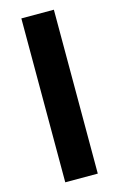

<svg xmlns="http://www.w3.org/2000/svg" viewBox="-118 -810 534 860"><g transform="rotate(-15 149.0 -380.0)"><path d="M224.2 0H73.4V-760H224.2Z"/></g></svg>

Font: Noto Sans Khmer UI
Style: Regular
Weight: 400
Designer: Danh Hong and the Monotype Design Team
Foundry: Monotype Imaging Inc.
Version: Version 2.002